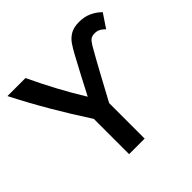

<svg xmlns="http://www.w3.org/2000/svg" viewBox="-175 -875 1047 1047"><g transform="rotate(-45 349.0 -351.5)"><path d="M252 0V-272Q183 -378 122 -482.5Q61 -587 7 -693H146Q183 -614 225 -535.5Q267 -457 314 -381Q341 -434 371 -490.5Q401 -547 428 -597Q442 -623 458.5 -647.5Q475 -672 501 -687.5Q527 -703 569 -703Q609 -703 641 -688.5Q673 -674 698 -649L645 -570Q634 -582 619.5 -590.5Q605 -599 586 -599Q565 -599 553.5 -590.5Q542 -582 529 -560Q493 -498 451.5 -421Q410 -344 372 -274V0Z"/></g></svg>

Font: Ubuntu Sans SemiBold
Style: Regular
Weight: 600
Designer: Dalton Maag Ltd
Foundry: Dalton Maag Ltd
Version: Version 1.006; ttfautohint (v1.8.4.7-5d5b)